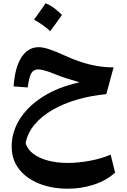

<svg xmlns="http://www.w3.org/2000/svg" viewBox="-20 -788 768 1164"><path d="M62.5 -264.2Q70.8 -381.8 110.8 -441.9Q150.9 -502 214.4 -502Q241.2 -502 279.3 -489.3Q317.4 -476.6 372.6 -451.2Q457.5 -412.6 528.3 -396Q599.1 -379.4 668.5 -379.4L624.5 -217.3Q531.7 -208.5 449 -184.6Q366.2 -160.6 300 -122.8Q233.9 -85 191.2 -34.7Q148.4 15.6 135.3 78.1Q145.5 117.2 181.9 144.5Q218.3 171.9 272.5 185.8Q326.7 199.7 389.6 199.7Q456.5 199.7 526.9 186.3Q597.2 172.9 650.9 149.4L677.7 258.8Q624.5 306.6 549.1 331.3Q473.6 356 392.1 356Q294.9 356 217.8 325.4Q140.6 294.9 95.7 237.5Q50.8 180.2 50.8 100.1Q50.8 13.2 98.9 -64.5Q147 -142.1 238.8 -200.9Q330.6 -259.8 462.4 -289.1Q432.1 -297.4 390.9 -310.5Q349.6 -323.7 310.5 -339.4Q273.4 -354.5 250 -360.8Q226.6 -367.2 210.9 -367.2Q182.6 -367.2 168.9 -342.5Q155.3 -317.9 147.9 -257.8ZM256.3 -768.1Q282.2 -758.3 306.9 -740Q331.5 -721.7 355.5 -697.3Q338.4 -673.3 320.8 -648.7Q303.2 -624 284.7 -599.1Q240.7 -638.7 186.5 -668.9Q204.6 -694.3 221.9 -718.8Q239.3 -743.2 256.3 -768.1Z"/></svg>

Font: Pinar-FD SemiBold
Style: Regular
Weight: 600
Designer: Amin Abedi
Version: Version 2.000